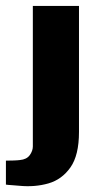

<svg xmlns="http://www.w3.org/2000/svg" viewBox="-86 -515 308 649"><path d="M-20 113Q-28 112 -44.5 111Q-61 110 -66 109V28Q-55 28 -40.5 27.5Q-26 27 -19 26Q4 24 14.5 9.5Q25 -5 25 -20V-495H181V-69Q181 10 152 51Q123 92 77.5 105Q32 118 -20 113Z"/></svg>

Font: Alumni Sans Thin Black
Style: Regular
Weight: 900
Version: Version 1.018